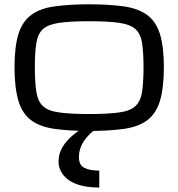

<svg xmlns="http://www.w3.org/2000/svg" viewBox="-20 -593 822 885"><path d="M391.1 10.7Q302.2 10.7 231 1Q164.1 -8.8 124.5 -38.1Q83.5 -67.9 65.4 -126.5Q46.9 -188 46.9 -284.2Q46.9 -377.4 65.4 -437.5Q83.5 -494.6 124.5 -524.4Q164.6 -554.2 231 -563.5Q302.2 -573.2 391.1 -573.2Q480.5 -573.2 551.8 -563.5Q617.2 -553.7 657.7 -524.4Q698.7 -494.6 716.8 -437.5Q735.4 -377.4 735.4 -284.2Q735.4 -188 716.8 -126.5Q698.7 -67.9 657.7 -38.1Q618.2 -8.8 551.8 1Q480.5 10.7 391.1 10.7ZM641.6 -284.2Q641.6 -349.6 634.8 -396Q627.4 -438.5 603.5 -459.5Q579.6 -480.5 529.3 -487.8Q478.5 -495.1 391.1 -495.1Q303.7 -495.1 253.4 -487.8Q202.6 -480.5 178.7 -459.5Q154.8 -438.5 147.9 -396Q140.6 -354 140.6 -284.2Q140.6 -211.9 147.9 -168.5Q154.8 -124.5 178.7 -103.5Q202.6 -81.1 253.4 -74.7Q303.7 -67.4 391.1 -67.4Q478.5 -67.4 529.3 -74.7Q579.6 -81.1 603.5 -103.5Q627.4 -124.5 634.8 -168.5Q641.6 -216.3 641.6 -284.2ZM437.5 271.5Q310.5 271.5 266.1 205.6Q250 181.2 250 155.3Q250 131.8 255.4 113.3Q260.3 99.1 269.5 82.5Q302.7 29.8 375 -9.8H437.5Q343.8 52.7 343.8 130.9Q343.8 169.4 370.1 181.2Q394 193.4 437.5 193.4Z"/></svg>

Font: Michroma+
Style: Regular
Weight: 400
Designer: beogot
Foundry: beogot
Version: Version